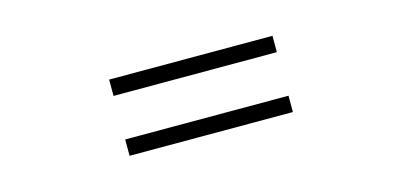

<svg xmlns="http://www.w3.org/2000/svg" viewBox="-35 -635 1069 511"><g transform="rotate(-15 500.0 -380.0)"><path d="M275 -485V-440H725V-485ZM275 -320V-275H725V-320Z"/></g></svg>

Font: Noto Sans CJK HK Black
Style: Regular
Weight: 900
Designer: Ryoko NISHIZUKA 西塚涼子 (kana, bopomofo & ideographs); Paul D. Hunt (Latin, Greek & Cyrillic); Sandoll Communications 산돌커뮤니
Foundry: Adobe
Version: Version 2.004;hotconv 1.0.118;makeotfexe 2.5.65603